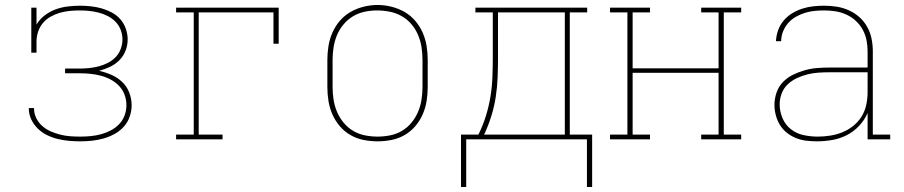

<svg xmlns="http://www.w3.org/2000/svg" viewBox="-20 -561 3640 773"><path d="M303 8Q280 8 257.5 6Q235 4 212.5 -1.5Q190 -7 169.5 -17Q149 -27 132.5 -43Q116 -59 106 -80Q96 -101 96 -124Q96 -124 96 -125Q96 -126 96 -126H117Q117 -126 117 -125.5Q117 -125 117 -124Q117 -104 126 -85.5Q135 -67 150.5 -53.5Q166 -40 184.5 -32Q203 -24 222.5 -19Q242 -14 262.5 -12.5Q283 -11 303 -11Q324 -11 345 -13Q366 -15 386.5 -20.5Q407 -26 426 -36Q445 -46 459.5 -61Q474 -76 481.5 -96Q489 -116 489 -138Q489 -159 481.5 -179.5Q474 -200 459 -215.5Q444 -231 425 -241Q406 -251 385 -256.5Q364 -262 342.5 -264Q321 -266 300 -266H242V-285H300Q320 -285 339.5 -287Q359 -289 378 -294Q397 -299 414.5 -308Q432 -317 445.5 -331Q459 -345 466 -364Q473 -383 473 -402Q473 -422 466 -440.5Q459 -459 445.5 -473Q432 -487 414.5 -496Q397 -505 378 -510Q359 -515 339.5 -517Q320 -519 301 -519Q281 -519 260.5 -517Q240 -515 221 -509.5Q202 -504 184 -494Q166 -484 153 -468.5Q140 -453 133.5 -433.5Q127 -414 127 -394V-349H106V-530H127V-462Q140 -484 160.5 -499.5Q181 -515 204.5 -523.5Q228 -532 253 -535Q278 -538 303 -538Q325 -538 347 -535.5Q369 -533 390 -527Q411 -521 430.5 -510.5Q450 -500 464.5 -483.5Q479 -467 486.5 -445.5Q494 -424 494 -402Q494 -379 485.5 -357Q477 -335 460.5 -318.5Q444 -302 423 -292Q402 -282 379 -276Q405 -270 429 -259.5Q453 -249 472 -231Q491 -213 500.5 -188Q510 -163 510 -137Q510 -114 502 -91Q494 -68 478 -50.5Q462 -33 441 -21.5Q420 -10 397 -3.5Q374 3 350.5 5.5Q327 8 303 8Z M689 0V-19H760V-511H689V-530H1102V-385H1081V-511H780V-19H876V0Z M1500 8Q1472 8 1444 2.5Q1416 -3 1391.5 -17Q1367 -31 1348.5 -52.5Q1330 -74 1318.5 -100Q1307 -126 1302.5 -154Q1298 -182 1298 -210V-320Q1298 -348 1302.5 -376Q1307 -404 1318.5 -430Q1330 -456 1348.5 -477.5Q1367 -499 1391.5 -513Q1416 -527 1444 -534Q1472 -541 1500 -541Q1528 -541 1556 -534Q1584 -527 1608.5 -513Q1633 -499 1651.5 -477.5Q1670 -456 1681.5 -430Q1693 -404 1697.5 -376Q1702 -348 1702 -320V-210Q1702 -182 1697.5 -154Q1693 -126 1681.5 -100Q1670 -74 1651.5 -52.5Q1633 -31 1608.5 -17Q1584 -3 1556 2.5Q1528 8 1500 8ZM1500 -11Q1525 -11 1550.5 -16Q1576 -21 1598 -34Q1620 -47 1636.5 -67Q1653 -87 1663 -110.5Q1673 -134 1677 -159.5Q1681 -185 1681 -210V-320Q1681 -346 1677 -371.5Q1673 -397 1663 -420.5Q1653 -444 1636 -464Q1619 -484 1596.5 -496.5Q1574 -509 1548.5 -514Q1523 -519 1498 -519Q1472 -519 1447 -513.5Q1422 -508 1400.5 -495Q1379 -482 1362.5 -462Q1346 -442 1336.5 -419Q1327 -396 1323 -370.5Q1319 -345 1319 -320V-210Q1319 -185 1323 -159.5Q1327 -134 1337 -110.5Q1347 -87 1363.5 -67Q1380 -47 1402 -34Q1424 -21 1449.5 -16Q1475 -11 1500 -11Z M2343 192V0H1857V192H1836V-19H1906Q1924 -55 1936 -93.5Q1948 -132 1954.5 -171.5Q1961 -211 1962.5 -251Q1964 -291 1964 -331V-511H1894V-530H2344V-511H2274V-19H2364V192ZM1929 -19H2254V-511H1985V-331Q1985 -291 1983.5 -251Q1982 -211 1976 -171.5Q1970 -132 1958 -93.5Q1946 -55 1929 -19Z M2436 0V-19H2506V-511H2436V-530H2597V-511H2527V-286H2873V-511H2803V-530H2964V-511H2894V-19H2964V0H2803V-19H2873V-268H2527V-19H2597V0Z M3269 8Q3248 8 3226.5 5.5Q3205 3 3185 -5Q3165 -13 3148 -26.5Q3131 -40 3120 -58Q3109 -76 3103.5 -97Q3098 -118 3098 -139Q3098 -164 3106.5 -188.5Q3115 -213 3132.5 -231Q3150 -249 3172.5 -260Q3195 -271 3219.5 -278Q3244 -285 3269 -287Q3294 -289 3319 -289H3473V-355Q3473 -377 3468.5 -399.5Q3464 -422 3453 -442Q3442 -462 3425 -477.5Q3408 -493 3387 -502.5Q3366 -512 3343.5 -515.5Q3321 -519 3298 -519Q3278 -519 3258.5 -517Q3239 -515 3220 -509Q3201 -503 3183.5 -493Q3166 -483 3153 -468Q3140 -453 3132.5 -434Q3125 -415 3125 -395H3104Q3105 -417 3112.5 -438.5Q3120 -460 3134.5 -477.5Q3149 -495 3168.5 -507Q3188 -519 3209.5 -526Q3231 -533 3253.5 -535.5Q3276 -538 3298 -538Q3324 -538 3349 -534Q3374 -530 3397.5 -519.5Q3421 -509 3440 -492Q3459 -475 3471.5 -452.5Q3484 -430 3489 -405Q3494 -380 3494 -355V-19H3564V0H3473V-106Q3461 -78 3439 -54.5Q3417 -31 3389.5 -17Q3362 -3 3331 2.5Q3300 8 3269 8ZM3272 -11Q3297 -11 3322.5 -15Q3348 -19 3371.5 -28.5Q3395 -38 3415 -54Q3435 -70 3448.5 -91.5Q3462 -113 3467.5 -138.5Q3473 -164 3473 -189V-270H3319Q3297 -270 3274.5 -268.5Q3252 -267 3230.5 -261.5Q3209 -256 3188.5 -246.5Q3168 -237 3151.5 -221.5Q3135 -206 3127 -184.5Q3119 -163 3119 -141Q3119 -112 3130.5 -85Q3142 -58 3164.5 -40.5Q3187 -23 3215.5 -17Q3244 -11 3272 -11Z"/></svg>

Font: Iosevka Slab Thin Extended
Style: Regular
Weight: 100
Width: 7
Monospace: yes
Designer: Belleve Invis
Foundry: Belleve Invis
Version: Version 11.1.1; ttfautohint (v1.8.3)